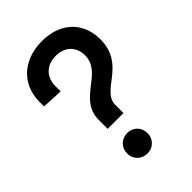

<svg xmlns="http://www.w3.org/2000/svg" viewBox="-212 -796 884 884"><g transform="rotate(-45 230.0 -354.0)"><path d="M161 -267V-209H264V-262C264 -356 429 -358 429 -525C429 -636 352 -709 233 -709C110 -709 27 -633 27 -519V-489L130 -484V-519C130 -577 169 -616 230 -616C288 -616 327 -579 327 -522C327 -407 161 -402 161 -267ZM144 -65C144 -27 173 1 211 1C248 1 277 -27 277 -65C277 -104 249 -132 211 -132C173 -132 144 -104 144 -65Z"/></g></svg>

Font: Vanilla Cream DemiBold
Style: Regular
Weight: 600
Designer: Jeremy Tribby, Jinavaṁso
Foundry: Tribby Type
Version: Version 1.422;Glyphs 3.1.2 (3151)